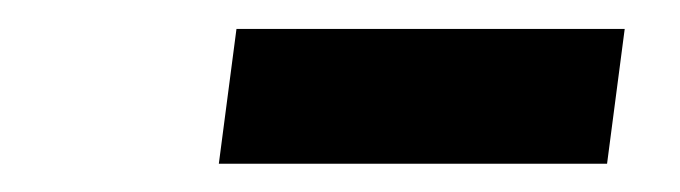

<svg xmlns="http://www.w3.org/2000/svg" viewBox="-20 -766 482 136"><path d="M147.5 -745.5H422.5L410 -650H135Z"/></svg>

Font: Merriweather 28pt ExtraBold
Style: Italic
Weight: 800
Italic angle: -7.8°
Version: Version 2.101